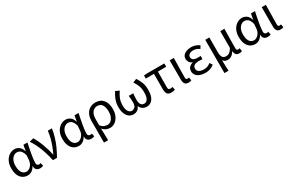

<svg xmlns="http://www.w3.org/2000/svg" viewBox="186 -2033 5628 3709"><g transform="rotate(-30 2999.5 -179.0)"><path d="M261 13Q168 13 109.5 -58Q51 -129 51 -262Q51 -355 84.5 -421Q118 -487 172.5 -522Q227 -557 289 -557Q340 -557 387 -524.5Q434 -492 457 -414H460L483 -543H573Q562 -489 550 -430.5Q538 -372 528 -314.5Q518 -257 511.5 -206.5Q505 -156 505 -119Q505 -91 521 -77Q537 -63 559 -63Q577 -63 596 -70L610 -1Q598 4 581 8.5Q564 13 540 13Q491 13 461.5 -13.5Q432 -40 433 -97H429Q367 13 261 13ZM279 -63Q315 -63 347.5 -86Q380 -109 402 -147.5Q424 -186 428 -232L436 -335Q421 -394 398.5 -425.5Q376 -457 350.5 -468.5Q325 -480 299 -480Q260 -480 225 -455.5Q190 -431 168 -383Q146 -335 146 -263Q146 -168 181 -115.5Q216 -63 279 -63Z M828 0Q808 -100 777 -196Q746 -292 706 -378Q666 -464 619 -533L710 -557Q738 -513 765 -456Q792 -399 815 -336Q838 -273 856.5 -210.5Q875 -148 886 -93H891Q924 -163 952.5 -239.5Q981 -316 1001 -393Q1021 -470 1027 -543H1119Q1105 -449 1078.5 -360.5Q1052 -272 1012.5 -184Q973 -96 918 0Z M1401 13Q1308 13 1249.5 -58Q1191 -129 1191 -262Q1191 -355 1224.5 -421Q1258 -487 1312.5 -522Q1367 -557 1429 -557Q1480 -557 1527 -524.5Q1574 -492 1597 -414H1600L1623 -543H1713Q1702 -489 1690 -430.5Q1678 -372 1668 -314.5Q1658 -257 1651.5 -206.5Q1645 -156 1645 -119Q1645 -91 1661 -77Q1677 -63 1699 -63Q1717 -63 1736 -70L1750 -1Q1738 4 1721 8.5Q1704 13 1680 13Q1631 13 1601.5 -13.5Q1572 -40 1573 -97H1569Q1507 13 1401 13ZM1419 -63Q1455 -63 1487.5 -86Q1520 -109 1542 -147.5Q1564 -186 1568 -232L1576 -335Q1561 -394 1538.5 -425.5Q1516 -457 1490.5 -468.5Q1465 -480 1439 -480Q1400 -480 1365 -455.5Q1330 -431 1308 -383Q1286 -335 1286 -263Q1286 -168 1321 -115.5Q1356 -63 1419 -63Z M1852 199V-278Q1852 -372 1884.5 -433.5Q1917 -495 1971.5 -526Q2026 -557 2092 -557Q2205 -557 2265.5 -482.5Q2326 -408 2326 -280Q2326 -187 2293.5 -121.5Q2261 -56 2210 -21.5Q2159 13 2102 13Q2058 13 2017 -4Q1976 -21 1938 -64Q1940 -15 1941 26.5Q1942 68 1943 109.5Q1944 151 1944 199ZM2087 -63Q2127 -63 2160 -89Q2193 -115 2212.5 -163.5Q2232 -212 2232 -279Q2232 -369 2198 -424.5Q2164 -480 2088 -480Q2048 -480 2014 -457.5Q1980 -435 1959.5 -390Q1939 -345 1939 -276V-137Q1977 -91 2014 -77Q2051 -63 2087 -63Z M2624 13Q2570 13 2527.5 -17Q2485 -47 2460 -106.5Q2435 -166 2435 -256Q2435 -342 2464 -417.5Q2493 -493 2536 -557L2618 -519Q2572 -453 2547 -389Q2522 -325 2522 -239Q2522 -154 2552.5 -108.5Q2583 -63 2628 -63Q2667 -63 2697 -92.5Q2727 -122 2727 -198Q2727 -232 2725 -266.5Q2723 -301 2718 -344H2818Q2814 -301 2811.5 -266.5Q2809 -232 2809 -198Q2809 -146 2822.5 -116.5Q2836 -87 2858 -75Q2880 -63 2906 -63Q2952 -63 2981.5 -110Q3011 -157 3011 -254Q3011 -310 3002 -353Q2993 -396 2973.5 -436Q2954 -476 2923 -522L3006 -557Q3050 -492 3076.5 -423Q3103 -354 3103 -259Q3103 -123 3052.5 -55Q3002 13 2918 13Q2872 13 2831.5 -10.5Q2791 -34 2770 -85H2766Q2747 -34 2708.5 -10.5Q2670 13 2624 13Z M3463 13Q3402 13 3377 -21.5Q3352 -56 3352 -122V-469H3170V-538L3248 -543H3626V-469H3441Q3440 -377 3439 -288Q3438 -199 3438 -116Q3438 -88 3449.5 -75.5Q3461 -63 3483 -63Q3497 -63 3510 -65Q3523 -67 3536 -71L3550 -1Q3534 4 3511.5 8.5Q3489 13 3463 13Z M3849 13Q3793 13 3769.5 -19.5Q3746 -52 3746 -113V-543H3838Q3837 -433 3834 -318.5Q3831 -204 3831 -106Q3831 -83 3841.5 -73Q3852 -63 3869 -63Q3884 -63 3902 -69L3915 0Q3903 6 3887.5 9.5Q3872 13 3849 13Z M4227 13Q4160 13 4108 -6.5Q4056 -26 4026.5 -63Q3997 -100 3997 -150Q3997 -209 4030.5 -241Q4064 -273 4110 -285V-290Q4068 -305 4046 -339Q4024 -373 4024 -411Q4024 -460 4052.5 -492.5Q4081 -525 4128.5 -541Q4176 -557 4231 -557Q4281 -557 4325 -541Q4369 -525 4407 -497L4370 -436Q4339 -459 4305.5 -471.5Q4272 -484 4234 -484Q4184 -484 4149.5 -462.5Q4115 -441 4115 -399Q4115 -362 4144.5 -339Q4174 -316 4240 -316Q4256 -316 4272 -316.5Q4288 -317 4307 -318V-247Q4261 -250 4223 -250Q4089 -250 4089 -157Q4089 -112 4128 -86Q4167 -60 4236 -60Q4276 -60 4311.5 -72Q4347 -84 4385 -115L4424 -54Q4375 -17 4329 -2Q4283 13 4227 13Z M4539 199V-543H4630V-210Q4630 -139 4653.5 -102.5Q4677 -66 4730 -66Q4755 -66 4778.5 -73.5Q4802 -81 4825.5 -104Q4849 -127 4874 -171V-543H4966Q4965 -433 4962.5 -318.5Q4960 -204 4960 -106Q4960 -83 4971 -73Q4982 -63 5000 -63Q5012 -63 5033 -69L5045 0Q5032 6 5017 9.5Q5002 13 4980 13Q4934 13 4910.5 -12Q4887 -37 4882 -92H4880Q4850 -40 4811.5 -14.5Q4773 11 4729 11Q4696 11 4669.5 1Q4643 -9 4623 -41Q4624 12 4624.5 50Q4625 88 4626.5 122Q4628 156 4631 199Z M5336 13Q5243 13 5184.5 -58Q5126 -129 5126 -262Q5126 -355 5159.5 -421Q5193 -487 5247.5 -522Q5302 -557 5364 -557Q5415 -557 5462 -524.5Q5509 -492 5532 -414H5535L5558 -543H5648Q5637 -489 5625 -430.5Q5613 -372 5603 -314.5Q5593 -257 5586.5 -206.5Q5580 -156 5580 -119Q5580 -91 5596 -77Q5612 -63 5634 -63Q5652 -63 5671 -70L5685 -1Q5673 4 5656 8.5Q5639 13 5615 13Q5566 13 5536.5 -13.5Q5507 -40 5508 -97H5504Q5442 13 5336 13ZM5354 -63Q5390 -63 5422.5 -86Q5455 -109 5477 -147.5Q5499 -186 5503 -232L5511 -335Q5496 -394 5473.5 -425.5Q5451 -457 5425.5 -468.5Q5400 -480 5374 -480Q5335 -480 5300 -455.5Q5265 -431 5243 -383Q5221 -335 5221 -263Q5221 -168 5256 -115.5Q5291 -63 5354 -63Z M5902 13Q5846 13 5822.5 -19.5Q5799 -52 5799 -113V-543H5891Q5890 -433 5887 -318.5Q5884 -204 5884 -106Q5884 -83 5894.5 -73Q5905 -63 5922 -63Q5937 -63 5955 -69L5968 0Q5956 6 5940.5 9.5Q5925 13 5902 13Z"/></g></svg>

Font: Source Han Sans SC
Style: Regular
Weight: 400
Designer: Ryoko NISHIZUKA 西塚涼子 (kana, bopomofo & ideographs); Paul D. Hunt (Latin, Greek & Cyrillic); Sandoll Communications 산돌커뮤니
Foundry: Adobe
Version: Version 2.002;hotconv 1.0.116;makeotfexe 2.5.65601; ttfautoh